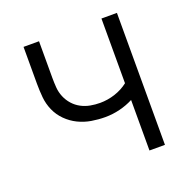

<svg xmlns="http://www.w3.org/2000/svg" viewBox="-99 -615 699 711"><g transform="rotate(-20 250.0 -260.0)"><path d="M373 0V-199Q348 -186 319.5 -179Q291 -172 262 -172Q235 -172 208 -176.5Q181 -181 156.5 -193Q132 -205 112.5 -224.5Q93 -244 82 -269Q71 -294 68.5 -321Q66 -348 66 -375V-520H127V-375Q127 -356 128.5 -337Q130 -318 137.5 -300Q145 -282 158 -267.5Q171 -253 188 -244Q205 -235 224 -231.5Q243 -228 262 -228Q292 -228 321 -237.5Q350 -247 373 -265V-520H434V0Z"/></g></svg>

Font: Iosevka Light
Style: Regular
Weight: 300
Monospace: yes
Designer: Belleve Invis
Foundry: Belleve Invis
Version: Version 32.5.0; ttfautohint (v1.8.4)